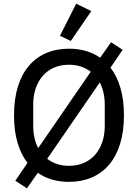

<svg xmlns="http://www.w3.org/2000/svg" viewBox="-20 -974 748 1041"><path d="M354 12Q255 12 185 -37L126 47L63 6L129 -91Q94 -136 75 -200.5Q56 -265 56 -349Q56 -437 77 -504.5Q98 -572 137 -617.5Q176 -663 231 -686.5Q286 -710 354 -710Q453 -710 523 -661L582 -745L645 -704L579 -607Q614 -562 633 -497.5Q652 -433 652 -349Q652 -261 631 -193.5Q610 -126 571 -80.5Q532 -35 477 -11.5Q422 12 354 12ZM160 -292Q160 -257 167 -226.5Q174 -196 187 -171L472 -585Q423 -623 354 -623Q310 -623 274.5 -608Q239 -593 213.5 -564.5Q188 -536 174 -496Q160 -456 160 -406ZM548 -406Q548 -441 541 -471.5Q534 -502 521 -527L236 -113Q285 -75 354 -75Q397 -75 433 -90Q469 -105 494.5 -133.5Q520 -162 534 -202Q548 -242 548 -292ZM364 -752 305 -780 393 -954 475 -914Z"/></svg>

Font: IBM Plex Sans Text
Style: Regular
Weight: 450
Designer: Mike Abbink, Paul van der Laan, Pieter van Rosmalen
Foundry: Bold Monday
Version: Version 3.005